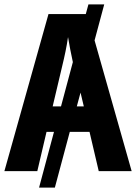

<svg xmlns="http://www.w3.org/2000/svg" viewBox="-20 -780 638 875"><path d="M388 -179 430 0H580L411 -596L455 -760H383L371 -716H201L0 0H150L192 -179H226L158 75H230L298 -179ZM220 -295 264 -481C274 -522 284 -568 290 -611C296 -574 304 -534 312 -497L258 -295ZM362 -295H330L347 -358Z"/></svg>

Font: Noto Sans Display SemiCondensed
Style: Bold
Weight: 700
Width: 4
Designer: Monotype Design Team
Foundry: Monotype Imaging Inc.
Version: Version 1.900